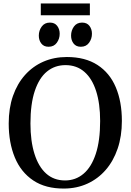

<svg xmlns="http://www.w3.org/2000/svg" viewBox="-20 -1082 757 1113"><path d="M352.5 11Q244.5 12 172.8 -36Q101 -84 65.8 -169.5Q30.5 -255 30.5 -366Q30.5 -455 55.2 -526Q80 -597 125.2 -647.5Q170.5 -698 232 -724.8Q293.5 -751.5 367.5 -751.5Q474 -751.5 545 -705.5Q616 -659.5 651.2 -576.2Q686.5 -493 686.5 -381Q686.5 -292.5 662 -220.5Q637.5 -148.5 592.8 -97Q548 -45.5 486.8 -17.5Q425.5 10.5 352.5 11ZM357 -36Q418.5 -36 464.2 -74.8Q510 -113.5 535.2 -190Q560.5 -266.5 560.5 -380.5Q560.5 -481.5 537.2 -554Q514 -626.5 469.2 -665.5Q424.5 -704.5 359.5 -704.5Q298 -704.5 252.5 -667.5Q207 -630.5 181.8 -555.2Q156.5 -480 156.5 -366Q156.5 -264.5 179.8 -190.2Q203 -116 247.5 -76Q292 -36 357 -36ZM261 -811Q234 -811 219.5 -829.8Q205 -848.5 205 -875.5Q205 -905 221.8 -928Q238.5 -951 269 -951H270Q297 -951 311.5 -932Q326 -913 326 -886.5Q326 -857 309.2 -834Q292.5 -811 262 -811ZM448 -811Q421 -811 406.5 -829.8Q392 -848.5 392 -875.5Q392 -905 408.5 -928Q425 -951 455.5 -951H456.5Q484 -951 498.5 -932Q513 -913 513 -886.5Q513 -857 496.2 -834Q479.5 -811 449 -811ZM501 -1062V-993.5H216.5V-1062Z"/></svg>

Font: Merriweather 48pt Medium
Style: Regular
Weight: 500
Version: Version 2.100